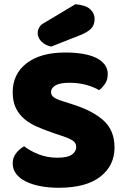

<svg xmlns="http://www.w3.org/2000/svg" viewBox="-20 -871 591 907"><path d="M237 -241Q193 -256 157 -271.5Q121 -287 95 -309Q69 -331 54.5 -361.5Q40 -392 40 -436Q40 -521 105.5 -572Q171 -623 289 -623Q332 -623 369 -617Q406 -611 432.5 -598.5Q459 -586 474 -566.5Q489 -547 489 -521Q489 -495 477 -476.5Q465 -458 448 -445Q426 -459 389 -469.5Q352 -480 308 -480Q263 -480 242 -467.5Q221 -455 221 -436Q221 -421 234 -411.5Q247 -402 273 -394L326 -377Q420 -347 470.5 -300.5Q521 -254 521 -174Q521 -89 454 -36.5Q387 16 257 16Q211 16 171.5 8.5Q132 1 102.5 -13.5Q73 -28 56.5 -49.5Q40 -71 40 -99Q40 -128 57 -148.5Q74 -169 94 -180Q122 -158 162.5 -142Q203 -126 251 -126Q300 -126 320 -141Q340 -156 340 -176Q340 -196 324 -206.5Q308 -217 279 -227ZM336 -851Q385 -847 406 -827.5Q427 -808 427 -782Q427 -753 410.5 -736Q394 -719 359 -705L222 -651Q193 -657 175.5 -675Q158 -693 158 -715Q158 -729 165.5 -742Q173 -755 189 -763Z"/></svg>

Font: Baloo
Style: Regular
Weight: 400
Designer: Sarang Kulkarni and Ek Type
Foundry: Ek Type
Version: Version 1.443;PS 1.000;hotconv 16.6.51;makeotf.lib2.5.65220;